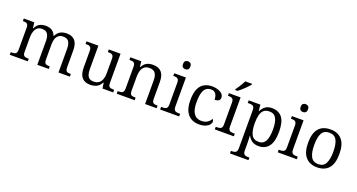

<svg xmlns="http://www.w3.org/2000/svg" viewBox="-52 -1586 4928 2647"><g transform="rotate(20 2412.0 -263.0)"><path d="M29.3 0V-38.3H43Q68.7 -38.3 85.8 -43Q103 -47.7 111.5 -62.8Q120 -78 120 -110V-429.7Q120 -460 111.8 -474.5Q103.7 -489 87 -493.7Q70.3 -498.3 46.3 -498.3H39.7V-536H193.7L204 -454H209Q236 -508.3 274.2 -527Q312.3 -545.7 360.7 -545.7Q414.7 -545.7 451.7 -522.7Q488.7 -499.7 505 -453.3H512.3Q538.7 -505.3 578.2 -525.5Q617.7 -545.7 669.7 -545.7Q747.3 -545.7 789.2 -499.2Q831 -452.7 831 -354.3V-110.7Q831 -78 838.7 -62.8Q846.3 -47.7 862.8 -43Q879.3 -38.3 906 -38.3H910.7V0H743.7V-347.7Q743.7 -415 719.7 -451.5Q695.7 -488 637.7 -488Q595 -488 569.2 -467Q543.3 -446 531.8 -411.2Q520.3 -376.3 520.3 -335.3V-110.7Q520.3 -78 528.3 -62.8Q536.3 -47.7 552.8 -43Q569.3 -38.3 595.3 -38.3H601.3V0H433V-347.7Q433 -414.7 409.2 -451.3Q385.3 -488 326.7 -488Q283 -488 256.8 -464.7Q230.7 -441.3 219 -403.3Q207.3 -365.3 207.3 -321.7V-106.3Q207.3 -75.7 216.2 -61.3Q225 -47 242.5 -42.7Q260 -38.3 286 -38.3H293.3V0Z M1210.3 10Q1130.3 10 1088.5 -37.2Q1046.7 -84.3 1046.7 -186V-427.7Q1046.7 -458.7 1037.8 -473.5Q1029 -488.3 1011.7 -493Q994.3 -497.7 968.7 -497.7H959.7V-536H1134V-193Q1134 -148.7 1143.2 -116Q1152.3 -83.3 1175.7 -65.5Q1199 -47.7 1241.7 -47.7Q1286 -47.7 1315 -69Q1344 -90.3 1358 -128.2Q1372 -166 1372 -214.3V-426.7Q1372 -458.7 1362.8 -473.8Q1353.7 -489 1336 -493.3Q1318.3 -497.7 1293.3 -497.7H1286.3V-536H1459.3V-106.3Q1459.3 -76 1468.2 -61.5Q1477 -47 1494 -42.7Q1511 -38.3 1534.7 -38.3H1546V0H1389L1377.3 -81.7H1372.7Q1344.7 -30.7 1304 -10.3Q1263.3 10 1210.3 10Z M1598.3 0V-38.3H1609Q1635.3 -38.3 1653 -43Q1670.7 -47.7 1679.8 -62.8Q1689 -78 1689 -110V-429Q1689 -459.3 1680 -474.2Q1671 -489 1654.3 -493.3Q1637.7 -497.7 1613.7 -497.7H1603.3V-536H1762.7L1773 -455.3H1777.7Q1808.3 -510.7 1846.8 -528.2Q1885.3 -545.7 1935.3 -545.7Q2016 -545.7 2058.8 -499.3Q2101.7 -453 2101.7 -353.3V-110.7Q2101.7 -78 2109.5 -62.8Q2117.3 -47.7 2133.7 -43Q2150 -38.3 2176 -38.3H2183.7V0H2014.3V-347.7Q2014.3 -413 1989.7 -450.5Q1965 -488 1903.3 -488Q1855 -488 1827.2 -464.2Q1799.3 -440.3 1787.8 -402.3Q1776.3 -364.3 1776.3 -321.7V-106.3Q1776.3 -75.7 1785.2 -61.3Q1794 -47 1811.2 -42.7Q1828.3 -38.3 1854 -38.3H1861.3V0Z M2234.7 0V-38.3H2252.3Q2276.7 -38.3 2294.3 -42.7Q2312 -47 2321.5 -61.3Q2331 -75.7 2331 -106.3V-428.3Q2331 -459.7 2321.3 -474.3Q2311.7 -489 2294.7 -493.3Q2277.7 -497.7 2255 -497.7H2246.7V-536H2418.3V-109.3Q2418.3 -77.3 2427.8 -62.5Q2437.3 -47.7 2454.8 -43Q2472.3 -38.3 2497 -38.3H2514.3V0ZM2370.3 -639.7Q2347.3 -639.7 2332.2 -652.8Q2317 -666 2317 -698Q2317 -730.7 2332.2 -743.5Q2347.3 -756.3 2370.3 -756.3Q2392.3 -756.3 2408 -743.5Q2423.7 -730.7 2423.7 -698Q2423.7 -666 2408 -652.8Q2392.3 -639.7 2370.3 -639.7Z M2804.7 10Q2740.3 10 2690.2 -18.2Q2640 -46.3 2611 -106.8Q2582 -167.3 2582 -264.3Q2582 -372 2610.8 -433Q2639.7 -494 2689.7 -519.8Q2739.7 -545.7 2802.3 -545.7Q2849.3 -545.7 2888.2 -532.8Q2927 -520 2950.2 -496.5Q2973.3 -473 2973.3 -441Q2973.3 -422 2965.2 -409.5Q2957 -397 2939.5 -390.3Q2922 -383.7 2894 -383.7Q2894 -414.3 2885.5 -441Q2877 -467.7 2856.7 -484Q2836.3 -500.3 2802 -500.3Q2762.3 -500.3 2733 -479.2Q2703.7 -458 2687.7 -406.8Q2671.7 -355.7 2671.7 -265.3Q2671.7 -156.3 2709.2 -101.3Q2746.7 -46.3 2820.7 -46.3Q2872.7 -46.7 2907.3 -69.3Q2942 -92 2959 -126Q2966.7 -119.3 2970.8 -110Q2975 -100.7 2975 -88.7Q2975 -66.7 2956 -43.8Q2937 -21 2899.3 -5.5Q2861.7 10 2804.7 10Z M3036.7 0V-38.3H3054.3Q3078.7 -38.3 3096.2 -42.7Q3113.7 -47 3123.3 -61.3Q3133 -75.7 3133 -106.3V-429.7Q3133 -460 3123.3 -474.5Q3113.7 -489 3096.5 -493.3Q3079.3 -497.7 3057 -497.7H3048.7V-536H3220.3V-109.3Q3220.3 -77.3 3229.8 -62.5Q3239.3 -47.7 3257 -43Q3274.7 -38.3 3299.3 -38.3H3316.3V0ZM3114.7 -619Q3129.7 -638 3146.5 -664Q3163.3 -690 3179.2 -717Q3195 -744 3205.7 -766H3305.3V-756Q3295.7 -743 3277.7 -723Q3259.7 -703 3236.8 -681Q3214 -659 3191 -639.5Q3168 -620 3148.7 -606H3114.7Z M3347 240V201.7H3361.7Q3384.3 201.7 3401.5 197Q3418.7 192.3 3428.2 177.2Q3437.7 162 3437.7 129.7V-427.7Q3437.7 -458.7 3428.5 -473.8Q3419.3 -489 3402 -493.3Q3384.7 -497.7 3359.7 -497.7H3339.3V-536H3510.3L3519.7 -444.3H3523.7Q3545 -489 3582 -517.5Q3619 -546 3679.3 -546Q3779.3 -546 3830.3 -479.7Q3881.3 -413.3 3881.3 -270.7Q3881.3 -124.7 3829 -57Q3776.7 10.7 3681 10.7Q3621.7 10.7 3583.7 -15.2Q3545.7 -41 3524 -84.7H3520.7Q3522 -61.3 3523.5 -28.8Q3525 3.7 3525 32.7V132.7Q3525 163.7 3534.7 178.3Q3544.3 193 3561.3 197.3Q3578.3 201.7 3601 201.7H3617.7V240ZM3664 -45Q3730.3 -45 3761 -102.5Q3791.7 -160 3791.7 -270Q3791.7 -379 3762.3 -434.7Q3733 -490.3 3663 -490.3Q3610.7 -490.3 3580.5 -464.7Q3550.3 -439 3537.7 -390.3Q3525 -341.7 3525 -271Q3525 -162.7 3555 -103.8Q3585 -45 3664 -45Z M3960.7 0V-38.3H3978.3Q4002.7 -38.3 4020.3 -42.7Q4038 -47 4047.5 -61.3Q4057 -75.7 4057 -106.3V-428.3Q4057 -459.7 4047.3 -474.3Q4037.7 -489 4020.7 -493.3Q4003.7 -497.7 3981 -497.7H3972.7V-536H4144.3V-109.3Q4144.3 -77.3 4153.8 -62.5Q4163.3 -47.7 4180.8 -43Q4198.3 -38.3 4223 -38.3H4240.3V0ZM4096.3 -639.7Q4073.3 -639.7 4058.2 -652.8Q4043 -666 4043 -698Q4043 -730.7 4058.2 -743.5Q4073.3 -756.3 4096.3 -756.3Q4118.3 -756.3 4134 -743.5Q4149.7 -730.7 4149.7 -698Q4149.7 -666 4134 -652.8Q4118.3 -639.7 4096.3 -639.7Z M4536.7 10Q4430.3 10 4369.3 -58.7Q4308.3 -127.3 4308.3 -268.3Q4308.3 -409.3 4366.8 -477.5Q4425.3 -545.7 4540 -545.7Q4646.7 -545.7 4707 -478Q4767.3 -410.3 4767.3 -268.3Q4767.3 -127.3 4708.7 -58.7Q4650 10 4536.7 10ZM4538 -37Q4615.3 -37 4646.5 -97.2Q4677.7 -157.3 4677.7 -268.3Q4677.7 -384 4645.5 -441Q4613.3 -498 4538.7 -498Q4461.7 -498 4429.8 -440.5Q4398 -383 4398 -268.3Q4398 -156 4430.3 -96.5Q4462.7 -37 4538 -37Z"/></g></svg>

Font: Noto Serif Hentaigana ExtraLight
Style: Regular
Weight: 200
Designer: Kazuhiro Yamada
Foundry: nipponia
Version: Version 1.000